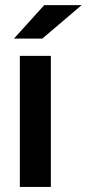

<svg xmlns="http://www.w3.org/2000/svg" viewBox="-20 -741 344 761"><path d="M58.6 -519.5H181.6V0H58.6ZM155.3 -720.7H303.7L147.5 -587.9H35.2Z"/></svg>

Font: Altinn-DIN Exp
Style: DINExp-Bold
Weight: 700
Width: 7
Designer: Charles Nix
Foundry: Altinn
Version: Version 2.00